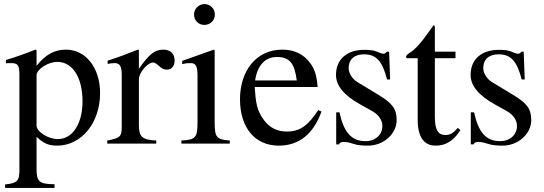

<svg xmlns="http://www.w3.org/2000/svg" viewBox="-20 -703 2662 940"><path d="M159 -334C159 -364 215 -400 261 -400C335 -400 384 -324 384 -207C384 -97 335 -22 263 -22C216 -22 159 -58 159 -88ZM159 -458 153 -460C100 -439 64 -426 9 -409V-393C18 -394 25 -394 34 -394C68 -394 75 -384 75 -337V131C75 183 64 194 5 200V217H247V199C172 198 159 187 159 124V-33C195 0 218 10 260 10C379 10 470 -102 470 -247C470 -371 400 -460 303 -460C247 -460 203 -436 159 -381Z M660 -458 655 -460C602 -439 566 -425 507 -406V-390C521 -393 530 -394 542 -394C567 -394 576 -378 576 -334V-84C576 -34 569 -27 505 -15V0H745V-15C677 -18 660 -33 660 -90V-315C660 -347 702 -397 730 -397C736 -397 745 -392 756 -382C772 -367 783 -362 796 -362C820 -362 835 -379 835 -407C835 -440 814 -460 780 -460C738 -460 710 -438 660 -366Z M1105 0V-15C1039 -20 1031 -31 1031 -105V-456L1027 -460L872 -405V-389C890 -394 905 -394 914 -394C939 -394 947 -378 947 -331V-104C947 -28 937 -19 868 -15V0ZM1032 -632C1032 -660 1010 -683 981 -683C953 -683 930 -660 930 -632C930 -603 952 -581 980 -581C1010 -581 1032 -603 1032 -632Z M1229 -309C1240 -384 1279 -424 1335 -424C1401 -424 1422 -390 1433 -309ZM1538 -164C1489 -90 1451 -59 1384 -59C1338 -59 1301 -77 1273 -114C1237 -162 1232 -201 1227 -277H1535C1531 -331 1521 -363 1501 -391C1469 -436 1424 -460 1362 -460C1236 -460 1155 -358 1155 -217C1155 -79 1227 10 1345 10C1445 10 1515 -48 1554 -157Z M1730 -301C1702 -318 1687 -347 1687 -369C1687 -416 1719 -437 1762 -437C1822 -437 1852 -404 1875 -314H1890L1885 -450H1874C1866 -441 1862 -440 1858 -440C1851 -440 1841 -443 1830 -448C1809 -458 1787 -459 1763 -459C1681 -459 1625 -415 1625 -336C1625 -285 1662 -237 1745 -191L1799 -161C1832 -143 1852 -117 1852 -86C1852 -45 1820 -12 1769 -12C1700 -12 1663 -56 1642 -153H1626V4H1639C1645 -6 1651 -8 1663 -8C1674 -8 1685 -7 1709 1C1732 9 1761 10 1782 10C1858 10 1922 -48 1922 -115C1922 -172 1898 -199 1834 -238Z M2221 -77C2199 -51 2183 -42 2161 -42C2124 -42 2109 -68 2109 -132V-418H2210V-450H2109V-566C2109 -576 2107 -579 2102 -579C2096 -569 2088 -560 2082 -551C2044 -496 2011 -459 1985 -444C1974 -437 1968 -431 1968 -425C1968 -422 1969 -420 1972 -418H2025V-117C2025 -33 2055 10 2113 10C2163 10 2201 -14 2234 -66Z M2389 -301C2361 -318 2346 -347 2346 -369C2346 -416 2378 -437 2421 -437C2481 -437 2511 -404 2534 -314H2549L2544 -450H2533C2525 -441 2521 -440 2517 -440C2510 -440 2500 -443 2489 -448C2468 -458 2446 -459 2422 -459C2340 -459 2284 -415 2284 -336C2284 -285 2321 -237 2404 -191L2458 -161C2491 -143 2511 -117 2511 -86C2511 -45 2479 -12 2428 -12C2359 -12 2322 -56 2301 -153H2285V4H2298C2304 -6 2310 -8 2322 -8C2333 -8 2344 -7 2368 1C2391 9 2420 10 2441 10C2517 10 2581 -48 2581 -115C2581 -172 2557 -199 2493 -238Z"/></svg>

Font: XITS Math
Style: Regular
Weight: 400
Designer: MicroPress Inc., with final additions and corrections provided by Coen Hoffman, Elsevier (retired)
Version: Version 1.302